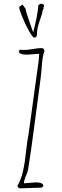

<svg xmlns="http://www.w3.org/2000/svg" viewBox="-20 -1028 343 1057"><path d="M162.6 -850.1Q158.2 -861.8 147.2 -893.1Q136.2 -924.3 129.4 -945.8Q121.6 -969.7 120.6 -980L103.5 -1002.9L85.4 -989.7Q85.9 -975.1 103.3 -933.1Q120.6 -891.1 140.4 -856Q160.2 -820.8 169.4 -820.8Q183.6 -820.8 183.6 -841.8Q183.6 -860.4 188 -878.9Q192.4 -897.5 201.7 -922.9Q209 -944.8 213.4 -959L212.4 -964.8L219.7 -980L218.8 -984.9Q222.7 -993.7 222.7 -996.1Q222.7 -1004.9 204.6 -1007.8L191.4 -1000Q186 -937 162.6 -850.1ZM90.8 8.8Q115.2 8.8 150.4 6.8Q185.1 4.9 209.5 4.9L218.8 -3.9Q218.8 -23.9 176.8 -23.9Q168 -23.9 144.5 -21.5Q121.1 -19 111.8 -19Q111.8 -34.2 122.6 -59.1Q133.3 -84 134.8 -95.2Q149.9 -187.5 174.8 -378.4L187.5 -475.6Q205.1 -606.9 204.6 -605Q206.5 -617.2 209 -648.9Q211.4 -685.5 214.8 -708.5Q218.3 -731.4 224.6 -745.1Q224.6 -763.2 208.5 -763.2Q190.9 -763.2 161.6 -758.3Q129.4 -752.9 114.7 -752.9Q98.1 -752.9 90.8 -754.9L83.5 -747.1Q83.5 -727.1 128.4 -727.1Q137.2 -727.1 162.6 -729.5Q188 -731.9 195.8 -731.9Q195.3 -703.1 187.5 -653.8L184.6 -634.8L182.6 -619.1Q173.3 -550.3 144.5 -342.8L136.7 -287.1Q131.3 -263.2 124 -198.7Q117.2 -131.8 106.4 -85.4Q95.7 -39.1 75.7 -3.9Q81.1 8.8 90.8 8.8Z"/></svg>

Font: Amatica SC
Style: Regular
Weight: 400
Version: Version 2.000